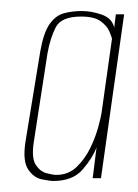

<svg xmlns="http://www.w3.org/2000/svg" viewBox="-20 -587 251 348"><path d="M77 -259Q70 -259 55.5 -262Q41 -265 31 -280Q21 -295 26 -329L53 -494Q59 -528 70 -543.5Q81 -559 96 -563Q111 -567 128 -567Q146 -567 164.5 -560.5Q183 -554 187 -537L190 -561H205L163 -264H148L155 -320Q148 -301 130 -280Q112 -259 77 -259ZM82 -270Q104 -270 119 -284.5Q134 -299 143.5 -318.5Q153 -338 158 -356.5Q163 -375 164 -382L183 -517Q182 -521 178 -530.5Q174 -540 162.5 -548.5Q151 -557 127 -557Q91 -557 81 -537.5Q71 -518 66 -490L41 -328Q37 -300 45 -288Q53 -276 64.5 -273Q76 -270 82 -270Z"/></svg>

Font: Alumni Sans Thin Thin
Style: Italic
Weight: 250
Italic angle: -8°
Version: Version 1.016